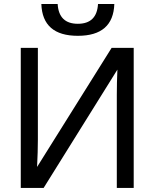

<svg xmlns="http://www.w3.org/2000/svg" viewBox="-20 -923 759 943"><path d="M82 0V-688H166V-236.8Q166 -181.2 162.1 -103L528.3 -688H636.7V0H553.7V-457Q553.7 -516.6 556.6 -581.1L194.3 0ZM362.3 -747.1Q188.5 -747.1 183.1 -903.3H263.2Q269 -806.2 362.3 -806.2Q455.6 -806.2 461.4 -903.3H541.5Q536.1 -747.1 362.3 -747.1Z"/></svg>

Font: Liberation Sans
Style: Regular
Weight: 400
Designer: Steve Matteson
Foundry: Ascender Corporation
Version: Version 2.00.1